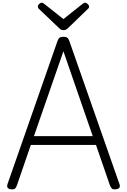

<svg xmlns="http://www.w3.org/2000/svg" viewBox="-20 -1387 940 1420"><path d="M64 13Q44 12 37 2Q30 -8 35 -24L405 -1083Q411 -1101 420.5 -1108Q430 -1115 450 -1115Q468 -1115 477.5 -1108Q487 -1101 493 -1083L864 -24Q870 -8 862 2Q854 12 834 13Q816 15 808 8Q800 1 793 -16L690 -315H208L105 -16Q99 1 91 8Q83 15 64 13ZM231 -380H666L449 -1008ZM610 -1367Q618 -1367 628.5 -1357.5Q639 -1348 639 -1338Q639 -1336 638.5 -1332.5Q638 -1329 633 -1324L484 -1180Q477 -1175 470.5 -1169.5Q464 -1164 449 -1164Q435 -1164 428.5 -1169.5Q422 -1175 416 -1180L265 -1324Q261 -1329 260.5 -1333Q260 -1337 260 -1339Q260 -1349 270 -1358Q280 -1367 288 -1367Q295 -1367 299.5 -1364Q304 -1361 309 -1357L449 -1246L589 -1357Q596 -1361 600 -1364Q604 -1367 610 -1367Z"/></svg>

Font: Playwrite FR Moderne Light
Style: Regular
Weight: 300
Version: Version 1.002